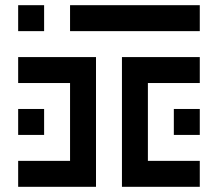

<svg xmlns="http://www.w3.org/2000/svg" viewBox="-20 -720 840 740"><path d="M50 -700V-600H150V-700ZM250 -600H750V-700H250ZM50 -400H250V-100H50V0H350V-500H50ZM450 -500V0H750V-100H550V-400H750V-500ZM50 -300V-200H150V-300ZM750 -200V-300H650V-200Z"/></svg>

Font: Mourier
Style: Regular
Weight: 400
Designer: Eric Mourier
Foundry: Velvetyne Type Foundry
Version: Version 2.000;hotconv 1.0.109;makeotfexe 2.5.65596